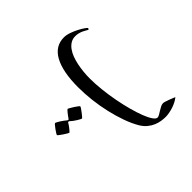

<svg xmlns="http://www.w3.org/2000/svg" viewBox="-132 -581 1134 1134"><g transform="rotate(45 435.5 -13.5)"><path d="M813.5 -217.8Q813.5 -201.2 810.5 -181.9Q807.6 -162.6 799.3 -142.6Q791 -122.6 775.4 -103.5Q759.8 -84.5 734.9 -69.8Q698.2 -48.3 649.9 -31Q601.6 -13.7 546.9 -1Q492.2 11.7 435.1 18.3Q377.9 24.9 323.7 24.9Q194.8 24.9 125.2 -12.9Q55.7 -50.8 55.7 -124.5Q55.7 -144.5 64.2 -168.9Q72.8 -193.4 84 -214.6Q95.2 -235.8 105.2 -250Q115.2 -264.2 118.7 -264.2Q121.1 -264.2 123.8 -262.2Q126.5 -260.3 126.5 -257.8Q126.5 -256.3 125.5 -255.9Q123 -250.5 118.2 -242.9Q113.3 -235.4 108.9 -225.3Q104.5 -215.3 101.3 -203.1Q98.1 -190.9 98.1 -176.8Q98.1 -154.8 108.6 -137.5Q119.1 -120.1 137 -107.2Q154.8 -94.2 178.2 -85.4Q201.7 -76.7 227.8 -71.3Q253.9 -65.9 281.2 -63.2Q308.6 -60.5 334 -60.5Q381.8 -60.5 433.3 -66.2Q484.9 -71.8 534.7 -81.3Q584.5 -90.8 629.4 -103Q674.3 -115.2 708.5 -128.4Q742.7 -141.6 762.5 -155.3Q782.2 -168.9 782.2 -181.2Q782.2 -187.5 776.6 -197.5Q771 -207.5 763.4 -219.2Q755.9 -231 750.2 -242.4Q744.6 -253.9 744.6 -263.2Q744.6 -269.5 748 -280Q751.5 -290.5 755.6 -302.2Q759.8 -314 764.4 -324.5Q769 -335 771 -340.3Q780.8 -328.6 788.8 -313Q796.9 -297.4 802.2 -280.5Q807.6 -263.7 810.5 -247.1Q813.5 -230.5 813.5 -217.8ZM477.1 251.5Q477.1 253.4 471.2 263.4Q465.3 273.4 458 284.2Q450.7 294.9 443.8 304Q437 313 434.6 313Q432.6 313 423.3 307.4Q414.1 301.8 403.6 294.2Q393.1 286.6 384.8 279.5Q376.5 272.5 376.5 270Q376.5 268.1 380.6 260.3Q384.8 252.4 390.6 243.2Q396.5 233.9 403.3 224.6Q410.2 215.3 415 210Q418.9 204.6 418.9 201.7Q418.9 199.2 416.5 197.3Q410.6 193.4 402.6 187.5Q394.5 181.6 387.2 175.8Q379.9 169.9 375 165.3Q370.1 160.6 370.1 159.2Q370.1 156.7 376 146.2Q381.8 135.7 389.2 124.5Q396.5 113.3 403.3 104.2Q410.2 95.2 412.1 95.2Q415.5 95.2 425 101.8Q434.6 108.4 444.6 116Q454.6 123.5 462.6 130.6Q470.7 137.7 470.7 139.2Q470.7 141.1 466.6 148.9Q462.4 156.7 456.5 166.3Q450.7 175.8 444.1 184.8Q437.5 193.8 433.1 198.2Q431.6 199.7 429.2 202.6Q426.8 205.6 426.8 209Q426.8 211.4 429.2 213.4Q435.1 216.8 443.4 222.4Q451.7 228 459.2 234.1Q466.8 240.2 471.9 245.1Q477.1 250 477.1 251.5Z"/></g></svg>

Font: Accordance
Style: Regular
Weight: 400
Version: Version 1.1 (build May 11, 2018) Miklal Software Solutions, 